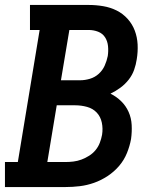

<svg xmlns="http://www.w3.org/2000/svg" viewBox="-24 -755 644 775"><path d="M-4 0V-101H48L136 -634H97V-735H334Q364 -735 393 -730Q422 -725 447 -712.5Q472 -700 491 -679Q510 -658 520 -631.5Q530 -605 531.5 -575.5Q533 -546 528 -516Q525 -495 517.5 -473.5Q510 -452 495.5 -433.5Q481 -415 462 -401Q443 -387 422 -377Q446 -365 465 -346.5Q484 -328 495 -303.5Q506 -279 507.5 -250.5Q509 -222 505 -194Q500 -166 488.5 -137.5Q477 -109 457 -85.5Q437 -62 410.5 -44.5Q384 -27 355.5 -17Q327 -7 298 -3.5Q269 0 240 0ZM222 -431H299Q319 -431 339 -437Q359 -443 374.5 -457Q390 -471 398.5 -490Q407 -509 411 -529Q414 -549 412 -569Q410 -589 400 -604.5Q390 -620 372 -627Q354 -634 334 -634H256ZM167 -101H240Q256 -101 272.5 -103Q289 -105 305 -111Q321 -117 336 -126.5Q351 -136 362 -149.5Q373 -163 379 -179Q385 -195 388 -211Q392 -236 387 -260Q382 -284 366.5 -300.5Q351 -317 327.5 -323.5Q304 -330 279 -330H205Z"/></svg>

Font: Iosevka Etoile Oblique
Style: Bold
Weight: 700
Italic angle: -9°
Designer: Belleve Invis
Foundry: Belleve Invis
Version: Version 15.5.2; ttfautohint (v1.8.4)